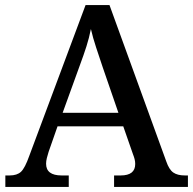

<svg xmlns="http://www.w3.org/2000/svg" viewBox="-20 -734 758 754"><path d="M1 0V-45H18Q47 -45 62.5 -59.5Q78 -74 95 -122L316 -714H410L633 -100Q644 -68 660.5 -56.5Q677 -45 706 -45H718V0H428V-45H454Q511 -45 511 -90Q511 -100 508.5 -109.5Q506 -119 502 -129L464 -238H206L171 -138Q167 -126 164 -113.5Q161 -101 161 -91Q161 -45 222 -45H250V0ZM226 -291H445L384 -468Q370 -510 357.5 -547.5Q345 -585 337 -620Q330 -585 319.5 -552Q309 -519 293 -476Z"/></svg>

Font: Noto Serif Lao Medium
Style: Regular
Weight: 500
Designer: Monotype Design Team
Foundry: Monotype Imaging Inc.
Version: Version 2.003; ttfautohint (v1.8.4.7-5d5b)